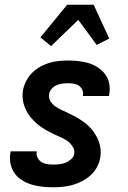

<svg xmlns="http://www.w3.org/2000/svg" viewBox="-20 -784 540 812"><path d="M205 8Q181 8 158 5.5Q135 3 113.5 -3.5Q92 -10 73 -22Q54 -34 41.5 -51.5Q29 -69 24.5 -91.5Q20 -114 24 -138L25 -144H136L135 -142Q133 -129 139 -117Q145 -105 155.5 -98.5Q166 -92 178.5 -90Q191 -88 205 -88Q218 -88 231.5 -89.5Q245 -91 257.5 -96Q270 -101 281 -111Q292 -121 294 -134Q296 -148 289.5 -160Q283 -172 273.5 -181Q264 -190 252 -196Q240 -202 228 -207.5Q216 -213 204 -218.5Q192 -224 180.5 -230.5Q169 -237 157.5 -244.5Q146 -252 136.5 -260.5Q127 -269 118 -278.5Q109 -288 101.5 -299Q94 -310 88.5 -322Q83 -334 79.5 -347Q76 -360 75.5 -374Q75 -388 77 -402Q81 -422 90.5 -441Q100 -460 115.5 -475.5Q131 -491 149.5 -501.5Q168 -512 188 -518Q208 -524 228.5 -526Q249 -528 268 -528Q291 -528 313.5 -525.5Q336 -523 356.5 -516.5Q377 -510 395 -498Q413 -486 425.5 -469Q438 -452 442 -430Q446 -408 442 -385L441 -378H330L331 -381Q333 -393 328 -404Q323 -415 314 -421.5Q305 -428 292.5 -430Q280 -432 268 -432Q256 -432 244 -430.5Q232 -429 220 -424Q208 -419 199 -409Q190 -399 188 -387Q185 -370 193 -356.5Q201 -343 214 -334Q227 -325 241 -318.5Q255 -312 269 -305.5Q283 -299 297 -291.5Q311 -284 323.5 -275.5Q336 -267 348 -257Q360 -247 369.5 -235Q379 -223 386.5 -210Q394 -197 399 -182Q404 -167 405.5 -151Q407 -135 404 -118Q401 -98 390.5 -78Q380 -58 363.5 -43Q347 -28 327.5 -18Q308 -8 287.5 -2Q267 4 246 6Q225 8 205 8ZM196 -589 151 -626 264 -764H376L442 -621L389 -594L311 -700Z"/></svg>

Font: Iosevka Curly
Style: Bold Italic
Weight: 700
Italic angle: -9°
Monospace: yes
Designer: Belleve Invis
Foundry: Belleve Invis
Version: Version 22.1.2; ttfautohint (v1.8.4)